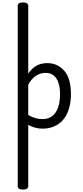

<svg xmlns="http://www.w3.org/2000/svg" viewBox="-20 -1035 675 1570"><path d="M168 515Q146 515 135.5 508.5Q125 502 125 489V-989Q125 -1002 135.5 -1008.5Q146 -1015 168 -1015Q189 -1015 200 -1008.5Q211 -1002 211 -989V-433Q235 -468 261 -486.5Q287 -505 313.5 -512Q340 -519 365 -519Q451 -519 505.5 -456.5Q560 -394 560 -266Q560 -214 550 -170Q540 -126 521 -91.5Q502 -57 473.5 -33Q445 -9 408.5 4Q372 17 328 17Q297 17 267 9Q237 1 211 -14V489Q211 502 200 508.5Q189 515 168 515ZM211 -95Q241 -77 270 -69Q299 -61 328 -61Q354 -61 376 -69Q398 -77 415.5 -93Q433 -109 445.5 -133.5Q458 -158 464.5 -190.5Q471 -223 471 -263Q471 -318 458 -357.5Q445 -397 419 -418Q393 -439 353 -439Q326 -439 300.5 -429Q275 -419 252.5 -398Q230 -377 211 -343Z"/></svg>

Font: Playwrite ES
Style: Regular
Weight: 400
Designer: Veronika Burian, José Scaglione
Foundry: TypeTogether
Version: Version 1.002